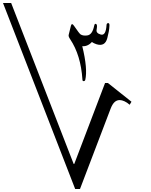

<svg xmlns="http://www.w3.org/2000/svg" viewBox="-55 -993 1003 1272"><path d="M-35 -973 443 259H475L677 -271C694 -316 714 -330 739 -330C756 -330 782 -319 804 -299L816 -319L660 -443H641L437 93H433L19 -973ZM651 -829C648 -780 636 -758 613 -764C591 -770 582 -781 585 -796C588 -811 588 -821 587 -826C586 -831 583 -834 578 -835C573 -836 571 -831 569 -823C561 -782 545 -760 521 -758C504 -756 490 -758 479 -765C474 -768 459 -787 436 -821C426 -836 419 -837 415 -823L400 -762C398 -754 402 -745 410 -733C457 -663 484 -574 491 -467C491 -462 492 -459 494 -457C497 -455 499 -455 503 -456C507 -457 509 -460 510 -464C521 -511 515 -586 490 -687C513 -685 535 -694 554 -715C563 -708 573 -704 584 -700C622 -688 646 -702 656 -741C664 -771 669 -797 670 -822C671 -833 668 -840 662 -840C656 -840 652 -836 651 -829Z"/></svg>

Font: XITS Math
Style: Regular
Weight: 400
Designer: MicroPress Inc., with final additions and corrections provided by Coen Hoffman, Elsevier (retired)
Version: Version 1.302